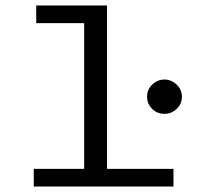

<svg xmlns="http://www.w3.org/2000/svg" viewBox="-20 -685 790 705"><path d="M104 0V-65H289V-600H113V-665H373V-65H617V0ZM584 -267Q557 -267 538.5 -285.5Q520 -304 520 -330Q520 -356 539 -374.5Q558 -393 584 -393Q609 -393 628.5 -374.5Q648 -356 648 -330Q648 -304 629 -285.5Q610 -267 584 -267Z"/></svg>

Font: Inconsolata ExtraExpanded Thin
Style: Regular
Weight: 100
Width: 8
Monospace: yes
Designer: Raph Levien, Cyreal, Brenton Simpson
Foundry: Raph Levien, Cyreal, Google
Version: Version 3.100; ttfautohint (v1.8.4.7-5d5b)